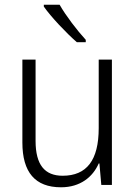

<svg xmlns="http://www.w3.org/2000/svg" viewBox="-20 -836 576 815"><path d="M233 -816H166V-808C196 -765 261 -696 306 -657H344V-667C308 -706 259 -770 233 -816ZM455 -583H399V-292C399 -156 348 -90 246 -90C170 -90 131 -136 131 -238V-583H75V-231C75 -105 129 -41 239 -41C321 -41 374 -85 399 -142H402L410 -51H455Z"/></svg>

Font: Noto Sans Tamil UI SemiCondensed Light
Style: Regular
Weight: 300
Width: 4
Designer: Jelle Bosma - Monotype Design Team
Foundry: Monotype Imaging Inc.
Version: Version 2.004